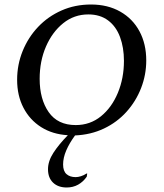

<svg xmlns="http://www.w3.org/2000/svg" viewBox="-20 -591 726 852"><path d="M276 241Q238 241 215.5 219.5Q193 198 193 160Q193 124 217 87Q241 50 281 9Q213 5 162.5 -27Q112 -59 84 -113Q56 -167 56 -237Q56 -304 80.5 -364.5Q105 -425 149 -471.5Q193 -518 253 -544.5Q313 -571 384 -571Q458 -571 513.5 -539.5Q569 -508 599 -452Q629 -396 629 -323Q629 -259 606 -200Q583 -141 541 -94.5Q499 -48 441 -20.5Q383 7 313 10Q288 44 274 76.5Q260 109 260 139Q260 168 275 181.5Q290 195 316 195Q326 195 339 191Q352 187 364 179H367L365 193Q349 216 326.5 228.5Q304 241 276 241ZM316 -36Q380 -36 428 -75Q476 -114 503 -179Q530 -244 530 -321Q530 -380 512.5 -427Q495 -474 459.5 -500.5Q424 -527 372 -527Q309 -527 260.5 -488Q212 -449 184 -384.5Q156 -320 156 -241Q156 -151 196 -93.5Q236 -36 316 -36Z"/></svg>

Font: Spectral SC Medium
Style: Italic
Weight: 500
Italic angle: -10°
Designer: Jean-Baptiste Levee
Foundry: Production Type
Version: Version 2.001